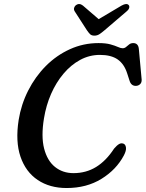

<svg xmlns="http://www.w3.org/2000/svg" viewBox="-20 -932 734 967"><path d="M603 -208Q612.5 -203.5 614.5 -188.5Q616.5 -173.5 604 -149.5Q566 -77.5 491 -31.2Q416 15 315.5 15Q230.5 15 170 -25.5Q109.5 -66 83.2 -142.8Q57 -219.5 74 -328Q86.5 -406 122 -476Q157.5 -546 211 -599.8Q264.5 -653.5 332.2 -684.2Q400 -715 476 -715Q513 -715 536.2 -708.5Q559.5 -702 573.8 -695.5Q588 -689 597.5 -689Q607.5 -689 615 -695.5Q622.5 -702 630.8 -708.5Q639 -715 651 -715Q677.5 -715 679.5 -683L693.5 -530.5Q694 -515.5 685 -507.5Q676 -499.5 663.5 -499.5Q640.5 -499.5 632.5 -525.5L620.5 -562.5Q605.5 -609.5 572.8 -632.5Q540 -655.5 483.5 -655.5Q430 -655.5 383.5 -630.2Q337 -605 299.8 -560.8Q262.5 -516.5 237.2 -458.8Q212 -401 201.5 -336Q186.5 -245 202.2 -183.8Q218 -122.5 257 -91.2Q296 -60 350 -60Q413.5 -60 464 -91Q514.5 -122 554.5 -183.5Q568.5 -200 579.8 -206.5Q591 -213 603 -208ZM507 -780Q492.5 -767.5 481 -760Q469.5 -752.5 455.5 -752.5Q441 -752.5 433.5 -760Q426 -767.5 417.5 -780L356.5 -874.5Q350.5 -884 353.5 -893Q356.5 -902 363 -906.5Q379.5 -918 397.5 -904L477 -835.5L592.5 -904Q618 -918 628 -906.5Q632.5 -902 630.8 -893Q629 -884 617.5 -874.5Z"/></svg>

Font: Fraunces 9pt SuperSoft
Style: Italic
Weight: 400
Italic angle: -16°
Version: Version 1.000;[b76b70a41]